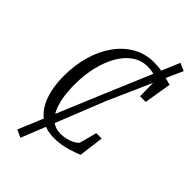

<svg xmlns="http://www.w3.org/2000/svg" viewBox="-304 -940 1171 1171"><g transform="rotate(45 281.0 -355.0)"><path d="M281 8Q221.5 8 178.8 -16Q136 -40 108.8 -82.5Q81.5 -125 68.8 -181.5Q56 -238 56 -302.5Q56 -398 80 -479.5Q104 -561 148 -622Q192 -683 252.8 -717Q313.5 -751 387.5 -751Q426 -751 457.8 -744.5Q489.5 -738 513.2 -730.8Q537 -723.5 551 -721L521.5 -544H473L471 -678.5Q462.5 -685 450.2 -691.2Q438 -697.5 420.2 -701.2Q402.5 -705 376.5 -705Q323.5 -705 279.8 -675Q236 -645 204.8 -591Q173.5 -537 156.5 -466Q139.5 -395 139.5 -313Q139.5 -251.5 148.5 -201Q157.5 -150.5 176 -114.2Q194.5 -78 223.2 -58.2Q252 -38.5 291.5 -38.5Q313.5 -38.5 336.2 -43.5Q359 -48.5 379.2 -58.5Q399.5 -68.5 413 -83Q417 -97.5 421 -112Q425 -126.5 428.8 -140.8Q432.5 -155 436 -168.8Q439.5 -182.5 443 -196H489.5L469 -34.5Q456.5 -30 437.8 -23Q419 -16 395 -8.8Q371 -1.5 342.2 3.2Q313.5 8 281 8ZM86.5 129 307.5 -400 503 -862.5 552.5 -840.5 348 -380 136 151Z"/></g></svg>

Font: Merriweather 24pt SemiCondensed Light
Style: Italic
Weight: 300
Width: 4
Italic angle: -7.8°
Designer: Eben Sorkin
Foundry: Eben Sorkin
Version: Version 2.101